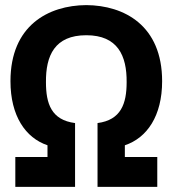

<svg xmlns="http://www.w3.org/2000/svg" viewBox="-20 -732 676 752"><path d="M40 0H274V-250C181 -262 160 -326 160 -410C159 -514 194 -594 318 -594C441 -594 477 -514 476 -410C476 -326 454 -262 362 -250V0H596V-117H469V-163C556 -192 615 -278 615 -414C615 -632 467 -711 318 -712C169 -711 21 -632 21 -414C21 -278 80 -192 166 -163V-117H40Z"/></svg>

Font: Finlandica SemiBold
Style: Regular
Weight: 600
Designer: Niklas Ekholm, Juho Hiilivirta, Jaakko Suomalainen
Foundry: Helsinki Type Studio
Version: Version 2.000;Glyphs 3.2 (3202)